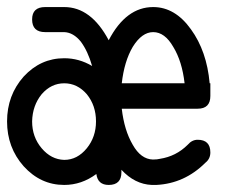

<svg xmlns="http://www.w3.org/2000/svg" viewBox="-20 -524 665 544"><path d="M162 -359C117.3 -359 79 -341.7 47 -307C15.7 -271.7 0 -229.3 0 -180C0 -130.7 15.7 -88.3 47 -53C79 -17.7 117.3 0 162 0C194.7 0 225 -10.3 253 -31C255.7 -10.3 267.3 0 288 0C312 0 324 -12 324 -36V-43C349.3 -15.7 378 -1.3 410 0H411H413H414H418H423C476.3 -2.7 522.7 -23.7 562 -63C571.3 -70.3 576 -80 576 -92C576 -116 564 -128 540 -128C529.3 -128 520 -123.3 512 -114C490 -92 463.7 -78.7 433 -74C428.3 -72.7 421.7 -72 413 -72C390.3 -72.7 371.3 -86.7 356 -114C340 -141.3 329.7 -175.3 325 -216H540C564 -216 576 -228 576 -252V-288H574C568.7 -348.7 551 -399.7 521 -441C491 -483 455.3 -504 414 -504C362.7 -504 320.7 -472.7 288 -410C254.7 -472.7 212.7 -504 162 -504H108C83.3 -504 71 -492.3 71 -469C71 -445 83.3 -433 108 -433H162C179.3 -432.3 195 -423.3 209 -406C222.3 -388 233 -365 241 -337C216.3 -351.7 190 -359 162 -359ZM503 -288H325C329.7 -329.3 340 -363.7 356 -391C373.3 -419 392.7 -433 414 -433C436 -433 455 -419 471 -391C487.7 -363.7 498.3 -329.3 503 -288ZM162 -288C186.7 -288 208 -277.7 226 -257C243.3 -235.7 252 -210 252 -180C252 -150.7 243.3 -125.3 226 -104C208 -82 186.7 -71 162 -71C137.3 -71.7 116 -82.7 98 -104C80 -125.3 71 -150.7 71 -180C71.7 -210 80.7 -235.7 98 -257C116 -277.7 137.3 -288 162 -288Z"/></svg>

Font: Semi-Coder
Style: Regular
Weight: 400
Version: 0.1000